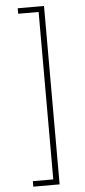

<svg xmlns="http://www.w3.org/2000/svg" viewBox="-62 -832 445 1011"><g transform="rotate(-5 160.5 -326.5)"><path d="M211 -798V145H72V116H180V-769H72V-798Z"/></g></svg>

Font: IBM Plex Sans JP ExtraLight
Style: Regular
Weight: 200
Designer: Mike Abbink; Paul van der Laan; Pieter van Rosmalen; Wujin Sim; Yejin Wi; Jinhee Kim; Boomi Park; Yona Kim; Kichan Ma
Foundry: Sandoll Inc.
Version: Version 1.001